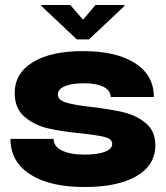

<svg xmlns="http://www.w3.org/2000/svg" viewBox="-20 -737 665 770"><path d="M597 -348H424Q424 -374 395.5 -388.5Q367 -403 316 -403Q267 -403 239.5 -391Q212 -379 212 -358Q212 -336 244 -326Q276 -316 346 -308Q424 -299 476 -286.5Q528 -274 565.5 -242.5Q603 -211 603 -154Q603 -75 528 -31Q453 13 319 13Q179 13 100.5 -38Q22 -89 22 -180H195Q195 -150 228 -133.5Q261 -117 320 -117Q372 -117 401 -128.5Q430 -140 430 -160Q430 -180 400.5 -187.5Q371 -195 306 -202Q225 -210 171.5 -222.5Q118 -235 78.5 -268.5Q39 -302 39 -364Q39 -443 111.5 -487.5Q184 -532 313 -532Q447 -532 522 -483.5Q597 -435 597 -348ZM479 -713 337 -579H288L146 -713V-717H262L312 -659H314L363 -717H479Z"/></svg>

Font: Non Bureau Extended
Style: Bold
Weight: 700
Width: 7
Designer: Jona Saucedo
Foundry: Non Foundry
Version: Version 1.000; ttfautohint (v1.8.4)